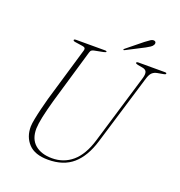

<svg xmlns="http://www.w3.org/2000/svg" viewBox="-151 -979 1047 1117"><g transform="rotate(20 372.5 -420.5)"><path d="M495 -190 626 -625.5Q633 -650.5 627.8 -663.8Q622.5 -677 601.5 -680.5L573 -685.5Q558.5 -689 558.5 -693.5Q558.5 -700 571 -700H736Q745 -700 745 -695Q745 -692 742.8 -690.2Q740.5 -688.5 731 -686.5L695 -680Q675.5 -676.5 663.2 -664.8Q651 -653 642.5 -624L511.5 -191.5Q481 -90.5 422.8 -39.5Q364.5 11.5 269 11.5Q187 11.5 147.8 -30.5Q108.5 -72.5 109.5 -137.5Q110 -154.5 116 -185.5Q122 -216.5 131 -252.8Q140 -289 149 -322L248 -657Q254 -676 232.5 -679L185.5 -686Q172 -688 172 -694Q172 -700 186.5 -700H365.5Q374.5 -700 374.5 -695.5Q374.5 -690.5 358 -687.5L306.5 -677.5Q296.5 -676 290 -671.5Q283.5 -667 280.5 -655.5L182 -320Q163.5 -253.5 154.2 -209.5Q145 -165.5 144 -136.5Q143 -71.5 182 -38Q221 -4.5 288 -4.5Q360 -4.5 413 -49.5Q466 -94.5 495 -190ZM562 -824Q580 -838 592.2 -845.8Q604.5 -853.5 614.5 -851Q622.5 -849 624.2 -842.2Q626 -835.5 622 -828.5Q617.5 -819.5 606.5 -812.2Q595.5 -805 581 -797L470.5 -740Q465 -736.5 463 -740Q461 -743 467.5 -747.5Z"/></g></svg>

Font: Fraunces 72pt S000 Thin
Style: Italic
Weight: 100
Italic angle: -16°
Version: Version 1.000; ttfautohint (v1.8.3)